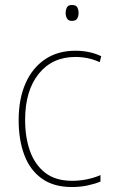

<svg xmlns="http://www.w3.org/2000/svg" viewBox="-20 -835 454 772"><path d="M269 -83Q195 -83 147.5 -117.5Q100 -152 77.5 -212.5Q55 -273 55 -352Q55 -437 82.5 -499.5Q110 -562 161 -596.5Q212 -631 283 -631Q341 -631 387 -609L381 -585Q357 -596 332.5 -601Q308 -606 283 -606Q190 -606 135.5 -538Q81 -470 81 -353Q81 -283 100.5 -228Q120 -173 161.5 -140.5Q203 -108 270 -108Q300 -108 329.5 -114Q359 -120 384 -131V-105Q363 -96 333 -89.5Q303 -83 269 -83ZM269 -815Q286 -815 291 -805Q296 -795 296 -783Q296 -770 290.5 -760.5Q285 -751 269 -751Q255 -751 249.5 -760.5Q244 -770 244 -783Q244 -795 249 -805Q254 -815 269 -815Z"/></svg>

Font: Noto Sans Kannada UI SemiCondensed Thin
Style: Regular
Weight: 100
Width: 4
Designer: Jelle Bosma - Monotype Design Team
Foundry: Monotype Imaging Inc.
Version: Version 2.005; ttfautohint (v1.8.4.7-5d5b)